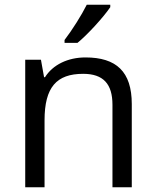

<svg xmlns="http://www.w3.org/2000/svg" viewBox="-20 -786 654 806"><path d="M251 -606V-618.2C282.2 -658.7 323.2 -723.6 344.2 -766.1H442.9V-755.9C414.1 -713.4 346.7 -639.6 305.2 -606ZM533.2 0H452.1V-346.2C452.1 -433.6 413.6 -476.1 329.1 -476.1C217.3 -476.1 167 -419.9 167 -280.8V0H85.9V-535.2H151.9L165 -461.9H168.9C202.1 -514.6 265.1 -544.9 338.9 -544.9C467.8 -544.9 533.2 -485.8 533.2 -349.1Z"/></svg>

Font: OpenSansEmoji
Style: Regular
Weight: 400
Foundry: MorbZ
Version: Version 1.000;PS 001.000;hotconv 1.0.70;makeotf.lib2.5.58329